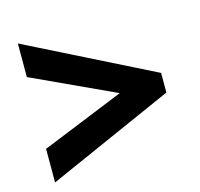

<svg xmlns="http://www.w3.org/2000/svg" viewBox="-84 -721 747 718"><g transform="rotate(-15 289.0 -362.0)"><path d="M44 -223 364 -353 44 -501V-631L533 -386V-310L44 -93Z"/></g></svg>

Font: Noto Sans Thai ExtraBold
Style: Regular
Weight: 800
Version: Version 2.001